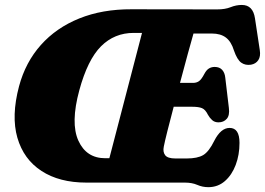

<svg xmlns="http://www.w3.org/2000/svg" viewBox="-20 -738 1071 776"><path d="M727 0H329Q220 0 147.8 -47Q75.5 -94 50.2 -181.5Q25 -269 57 -389.5Q83 -486.5 145.2 -556.2Q207.5 -626 300.5 -663.5Q393.5 -701 511.5 -700.5L857.5 -700Q890 -700 912.2 -709Q934.5 -718 957.5 -718Q1002.5 -718 1010.5 -664L1030 -535.5Q1034 -510 1024 -495Q1014 -480 994.5 -476.5Q971.5 -473 955 -484.8Q938.5 -496.5 925.5 -534Q914.5 -570 893 -586.2Q871.5 -602.5 836.5 -602.5H762Q754 -575 739 -520.2Q724 -465.5 707.5 -403H760.5Q774 -403 784 -409.8Q794 -416.5 806 -439.5Q814.5 -455.5 824.8 -461.5Q835 -467.5 847.5 -467.5Q867 -467.5 877.8 -455.8Q888.5 -444 890.5 -424L905 -302Q909 -272 896.5 -257.8Q884 -243.5 863 -243.5Q847.5 -243.5 837.5 -252.5Q827.5 -261.5 820.5 -274Q810 -295.5 796.2 -301Q782.5 -306.5 757.5 -306.5H682Q667.5 -252 656.5 -208Q645.5 -164 642 -145.5Q637.5 -124 647.5 -110.8Q657.5 -97.5 689 -97.5H734.5Q778 -97.5 801.2 -111.2Q824.5 -125 846 -169Q872.5 -221 908 -221Q948 -221 948 -160.5Q948 -112 932.5 -71.2Q917 -30.5 888.8 -6Q860.5 18.5 822 18.5Q798.5 18.5 777.2 9.2Q756 0 727 0ZM300.5 -373Q264.5 -240.5 296.8 -169.5Q329 -98.5 405.5 -98.5H422L554 -605H520Q442.5 -605 388.2 -550.8Q334 -496.5 300.5 -373Z"/></svg>

Font: Fraunces 144pt SuperSoft Black
Style: Italic
Weight: 900
Italic angle: -16°
Version: Version 1.000;[b76b70a41]